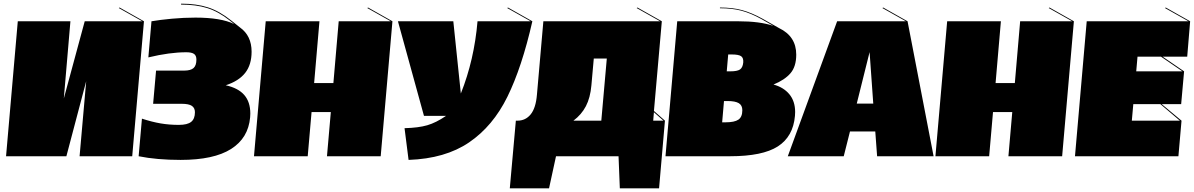

<svg xmlns="http://www.w3.org/2000/svg" viewBox="-20 -852 6510 1047"><path d="M765 -736 701 0H414L450 -409L342 0H13L77 -736H364L328 -315L442 -736H756L628 -808L632 -811Z M1345 -233Q1345 -219 1344 -212Q1334 -99 1240 -39.5Q1146 20 965 20Q835 20 736 0L754 -205Q809 -187 856 -179Q903 -171 955 -171Q1002 -171 1022.5 -187.5Q1043 -204 1043 -240Q1043 -263 1026.5 -274.5Q1010 -286 970 -286H815L831 -467H984Q1020 -467 1035.5 -481Q1051 -495 1051 -527Q1051 -549 1038 -558Q1025 -567 996 -567Q905 -567 789 -539L806 -736Q853 -744 917.5 -750Q982 -756 1046 -756Q1184 -756 1257 -721L1233 -740Q1171 -789 1110 -808Q1049 -827 967 -827L968 -832Q1051 -832 1113.5 -812Q1176 -792 1240 -741L1289 -702Q1352 -657 1352 -570Q1352 -499 1317 -454.5Q1282 -410 1211 -387Q1279 -372 1312 -334Q1345 -296 1345 -233Z M2120 -736 2056 0H1763L1784 -241H1679L1658 0H1365L1429 -736H1722L1693 -399H1798L1827 -736H2111L1983 -808L1987 -811Z M2883 -736Q2826 -485 2747 -324.5Q2668 -164 2538 -75.5Q2408 13 2208 20L2186 -153Q2262 -155 2310 -169Q2358 -183 2412 -220H2292L2150 -736H2452L2493 -342Q2566 -525 2584 -736H2874L2746 -808L2750 -811Z M3606 -194 3574 175H3360L3353 0H3012L2974 175H2760L2793 -194H2802Q2846 -194 2874 -228.5Q2902 -263 2908 -336L2943 -736H3580L3452 -808L3456 -811L3589 -736L3546 -247ZM3289 -533H3218L3205 -387Q3199 -319 3175 -273Q3151 -227 3107 -194H3259ZM3598 -194 3546 -240V-242L3542 -194Z M4316 -241Q4316 -227 4315 -220Q4305 -107 4221.5 -53.5Q4138 0 3961 0H3609L3673 -736H4005Q4124 -736 4197 -711L4132 -748Q4074 -780 4023.5 -793.5Q3973 -807 3906 -807V-811Q3974 -811 4026 -797Q4078 -783 4138 -750L4228 -699Q4322 -654 4322 -554Q4322 -489 4290.5 -452.5Q4259 -416 4198 -391Q4253 -376 4284.5 -338Q4316 -300 4316 -241ZM3951 -555 3943 -463H3963Q4000 -463 4015 -473Q4030 -483 4033 -511Q4035 -536 4021.5 -545.5Q4008 -555 3970 -555ZM4028 -251Q4028 -278 4008.5 -289.5Q3989 -301 3948 -301H3928L3918 -185H3937Q3985 -185 4006.5 -199.5Q4028 -214 4028 -251Z M4753 -135H4615L4581 0H4276L4545 -736H4920L4792 -808L4796 -811L4929 -736L5071 0H4763ZM4742 -287 4722 -568 4652 -287Z M5836 -736 5772 0H5479L5500 -241H5395L5374 0H5081L5145 -736H5438L5409 -399H5514L5543 -736H5827L5699 -808L5703 -811Z M6454 -543H6320L6437 -463L6421 -284H6315L6423 -194L6406 0H5842L5906 -736H6461L6333 -808L6337 -811L6470 -736ZM6311 -543H6183L6176 -463H6428ZM6308 -284H6160L6152 -194H6414Z"/></svg>

Font: FFF_HK Layer Front
Style: Regular
Weight: 400
Italic angle: -5°
Designer: bBox Type GmbH
Foundry: bBox Type GmbH
Version: Version 0.002